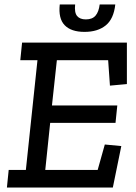

<svg xmlns="http://www.w3.org/2000/svg" viewBox="-20 -841 612 861"><path d="M427 -821H497Q490 -756 454 -727Q418 -698 359 -698Q299 -698 270 -728Q241 -758 248 -821H317Q313 -785 325.5 -769.5Q338 -754 365 -754Q394 -754 408.5 -771Q423 -788 427 -821ZM486 0H11L19 -79H96L148 -571H71L79 -650H549V-464L473 -457L465 -571H235L213 -368H506L498 -290H205L183 -79H418L450 -193L524 -186Z"/></svg>

Font: Zilla Slab Medium
Style: Regular
Weight: 500
Designer: Typotheque.com
Foundry: Typotheque type foundry
Version: Version 1.1; 2017